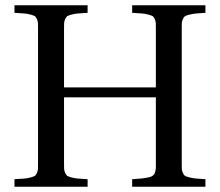

<svg xmlns="http://www.w3.org/2000/svg" viewBox="-20 -712 838 732"><path d="M35.2 0V-28.8Q60.5 -30.3 72.8 -31.2Q85 -32.2 97.2 -35.6Q109.4 -39.1 113.3 -41.7Q117.2 -44.4 120.8 -52.7Q124.5 -61 124.8 -68.6Q125 -76.2 125 -92.8V-599.1Q125 -615.7 124.8 -623.3Q124.5 -630.9 120.8 -639.2Q117.2 -647.5 113.3 -650.1Q109.4 -652.8 97.2 -656.2Q85 -659.7 72.8 -660.6Q60.5 -661.6 35.2 -663.1V-691.9H314V-663.1Q288.6 -661.6 276.6 -660.6Q264.6 -659.7 252.2 -656.2Q239.7 -652.8 236.1 -650.1Q232.4 -647.5 228.5 -639.2Q224.6 -630.9 224.4 -623Q224.1 -615.2 224.1 -599.1V-378.9H574.2V-599.1Q574.2 -615.2 574 -623Q573.7 -630.9 570.1 -639.2Q566.4 -647.5 562.5 -650.1Q558.6 -652.8 546.1 -656.2Q533.7 -659.7 521.5 -660.6Q509.3 -661.6 483.9 -663.1V-691.9H763.2V-663.1Q737.8 -661.6 725.8 -660.4Q713.9 -659.2 701.4 -656Q689 -652.8 685.1 -650.1Q681.2 -647.5 677.2 -639.2Q673.3 -630.9 673.1 -623Q672.9 -615.2 672.9 -599.1V-92.8Q672.9 -76.7 673.1 -68.8Q673.3 -61 677.2 -52.7Q681.2 -44.4 685.1 -41.7Q689 -39.1 701.4 -35.9Q713.9 -32.7 725.8 -31.5Q737.8 -30.3 763.2 -28.8V0H483.9V-28.8Q502.9 -30.3 513.2 -31Q523.4 -31.7 534.9 -33.7Q546.4 -35.6 551.3 -36.9Q556.2 -38.1 561.8 -42Q567.4 -45.9 568.8 -49.1Q570.3 -52.2 572.3 -59.8Q574.2 -67.4 574.2 -74Q574.2 -80.6 574.2 -92.8V-340.8H224.1V-92.8Q224.1 -76.7 224.4 -68.8Q224.6 -61 228.5 -52.7Q232.4 -44.4 236.1 -41.7Q239.7 -39.1 252.2 -35.6Q264.6 -32.2 276.6 -31.2Q288.6 -30.3 314 -28.8V0Z"/></svg>

Font: Heuristica
Style: Regular
Weight: 400
Version: Version 1.0.2